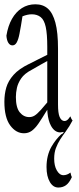

<svg xmlns="http://www.w3.org/2000/svg" viewBox="-25 -569 364 881"><path d="M304.7 243.7Q292.5 270.5 277.6 281Q262.7 291.5 242.7 291.5Q218.8 291.5 204.1 266.6Q188.5 240.7 188.5 197.3Q188.5 144.5 210.9 104.5Q231 69.8 256.3 46.9Q262.2 46.4 268.1 36.1Q252 38.6 252 38.6Q225.6 38.6 209 8.3Q196.3 -15.1 192.9 -50.8Q192.4 -53.2 191.9 -65.4Q166 -22.9 150.9 -1.2Q135.7 20.5 120.4 31.5Q105 42.5 85 42.5Q48.3 42.5 21.7 6.3Q-4.9 -29.8 -4.9 -102.5Q-4.9 -137.2 3.9 -167.5Q12.7 -197.8 37.1 -225.3Q61.5 -252.9 108.9 -275.9Q108.9 -271 109.4 -275.9Q127.9 -285.6 145.8 -294.4Q163.6 -303.2 174.6 -308.8Q185.5 -314.5 191.9 -317.4Q191.9 -330.6 191.9 -353.5Q191.9 -413.1 184.8 -445.6Q177.7 -478 161.4 -490.7Q145 -503.4 121.1 -503.4Q101.1 -503.4 78.1 -494.1Q71.3 -449.2 64.5 -414.6Q59.6 -388.2 51.3 -373.5Q43.9 -360.8 32.2 -360.8Q20.5 -360.8 13.2 -372.6Q5.9 -384.3 4.4 -405.3Q11.7 -450.2 29.8 -482.2Q47.9 -514.2 75.2 -531.7Q102.5 -549.3 137.5 -549.3Q172.4 -549.3 194.8 -529.3Q217.3 -509.3 229.2 -464.8Q241.2 -420.4 241.2 -345.2Q241.2 -212.4 241.2 -89.4Q241.2 -49.8 248.5 -32.7Q256.8 -13.7 271 -13.7Q280.3 -13.7 288.6 -22.9Q293.5 -28.3 297.9 -35.2Q302.7 -21 308.1 -16.6Q299.8 -1.5 293.5 9.3Q287.1 20 276.4 34.7Q263.7 51.3 251.7 70.1Q239.7 88.9 231.7 110.1Q223.6 131.3 223.6 159.2Q223.6 191.4 235.4 212.4Q248 234.9 266.1 234.9Q282.7 234.9 298.3 222.7Q301.3 237.8 304.7 243.7ZM163.1 -65.4Q174.3 -78.1 191.9 -99.1V-289.1Q175.3 -280.3 159.4 -271Q143.6 -261.7 120.1 -248.5Q87.4 -231.4 72.5 -209.7Q57.6 -188 52.7 -166Q47.9 -144 47.9 -124Q47.9 -75.2 65.7 -53.5Q83.5 -31.7 109.4 -31.7Q122.6 -31.7 134 -38.8Q145.5 -45.9 163.1 -65.4Z"/></svg>

Font: Scarab Serif
Style: Condensed-Light
Weight: 300
Designer: John Roberts
Foundry: Scarab
Version: 1.0